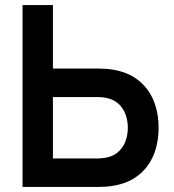

<svg xmlns="http://www.w3.org/2000/svg" viewBox="-20 -740 688 760"><path d="M69.2 0V-720H189.5V-468.7H366.7Q399.1 -468.7 424.3 -464.7Q484.9 -455.4 525.9 -423.6Q566.9 -391.8 587.3 -343.4Q607.7 -295 607.7 -234.3Q607.7 -173.7 587.5 -125.3Q567.3 -76.9 526.3 -45.1Q485.3 -13.2 424.3 -4Q399.1 0 366.7 0ZM361.7 -112.8Q389.2 -112.8 407.3 -117.7Q435.3 -124.8 453 -143.3Q470.7 -161.8 478.3 -185.5Q486 -209.2 486 -234.3Q486 -259.5 478.3 -283.2Q470.7 -306.9 453 -325.4Q435.3 -343.8 407.3 -351Q389.2 -355.8 361.7 -355.8H189.5V-112.8Z"/></svg>

Font: Hauora
Style: Regular
Weight: 400
Designer: Wayne Shih
Foundry: WCYS
Version: Version 1.001